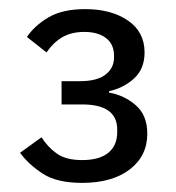

<svg xmlns="http://www.w3.org/2000/svg" viewBox="-20 -724 386 421"><path d="M155 -546Q193 -546 211.5 -560.5Q230 -575 230 -598V-602Q230 -627 212.5 -640.5Q195 -654 165 -654Q136 -654 116 -642Q96 -630 82 -609L39 -643Q56 -668 86.5 -686Q117 -704 167 -704Q224 -704 260.5 -679Q297 -654 297 -609Q297 -573 274 -552Q251 -531 219 -524V-521Q253 -515 278 -493Q303 -471 303 -431Q303 -382 264.5 -352.5Q226 -323 160 -323Q105 -323 74 -343Q43 -363 24 -389L71 -423Q85 -401 105 -387Q125 -373 160 -373Q198 -373 217.5 -389Q237 -405 237 -434V-440Q237 -495 160 -495H115V-546Z"/></svg>

Font: IBM Plex Sans Arabic
Style: Regular
Weight: 400
Designer: Mike Abbink, Paul van der Laan, Pieter van Rosmalen, Wael Morcos, Khajak Apelian
Foundry: Bold Monday
Version: Version 1.005